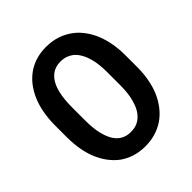

<svg xmlns="http://www.w3.org/2000/svg" viewBox="-199 -855 997 997"><g transform="rotate(-45 300.0 -356.0)"><path d="M557.6 -305.7V-404.3Q557.1 -450.7 548.8 -492.7Q540.5 -534.7 524.4 -570.8Q509.3 -603.5 487.8 -631.1Q466.3 -658.7 438 -678.2Q409.7 -698.2 373.8 -709.5Q337.9 -720.7 296.4 -720.7Q254.9 -720.7 220.2 -709.7Q185.5 -698.7 157.7 -678.7Q129.4 -658.2 108.2 -630.1Q86.9 -602.1 72.3 -567.9Q57.1 -532.2 49.6 -490.7Q42 -449.2 41.5 -404.3V-305.7Q42 -262.7 48.8 -223.4Q55.7 -184.1 69.3 -149.9Q84 -113.3 106 -83.7Q127.9 -54.2 155.8 -33.2Q184.6 -12.7 219.7 -1.5Q254.9 9.8 296.9 9.8Q336.9 9.8 371.1 -0.5Q405.3 -10.7 433.6 -29.3Q463.9 -49.8 487.3 -79.3Q510.7 -108.9 526.4 -144.5Q541.5 -179.7 549.3 -220.5Q557.1 -261.2 557.6 -305.7ZM428.7 -405.3V-305.7Q428.7 -279.3 426 -254.2Q423.3 -229 417.5 -207.5Q410.6 -180.7 399.2 -159.2Q387.7 -137.7 371.1 -123Q356.9 -109.9 338.4 -103Q319.8 -96.2 296.9 -96.2Q272.9 -96.2 254.6 -103.5Q236.3 -110.8 222.7 -124Q207.5 -138.2 196.8 -160.4Q186 -182.6 180.2 -208.5Q174.8 -230.5 172.6 -255.1Q170.4 -279.8 170.4 -305.7V-405.3Q170.4 -432.1 172.9 -457.5Q175.3 -482.9 180.7 -505.4Q187 -532.7 198.5 -554.2Q210 -575.7 227.1 -590.3Q240.2 -601.6 257.3 -607.7Q274.4 -613.8 296.4 -613.8Q318.8 -613.8 336.7 -607.2Q354.5 -600.6 368.7 -589.4Q385.7 -574.7 397.7 -553.2Q409.7 -531.7 417 -505.4Q423.3 -482.9 426 -457.5Q428.7 -432.1 428.7 -405.3Z"/></g></svg>

Font: Roboto Mono SemiBold
Style: Regular
Weight: 600
Monospace: yes
Designer: Google
Version: Version 3.000